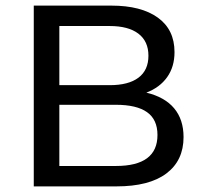

<svg xmlns="http://www.w3.org/2000/svg" viewBox="-20 -664 727 684"><path d="M600.3 -278.3C577.9 -305 544.9 -323.5 501.4 -334C533.3 -346.2 558 -364.6 575.5 -389.2C592.9 -413.7 601.7 -443.4 601.7 -478.4C601.7 -531.8 581.9 -572.7 542.3 -601.2C502.8 -629.7 447.7 -644 377.2 -644H100.3V0H394.7C472.6 0 531.9 -15.3 572.7 -46C613.5 -76.7 633.9 -119.9 633.9 -175.7C633.9 -217.4 622.7 -251.6 600.3 -278.3ZM191.4 -360.6V-571.3H370.8C414.9 -571.3 449 -562.3 472.9 -544.2C496.8 -526.1 508.8 -499.9 508.8 -465.5C508.8 -431.2 497 -405.1 473.3 -387.3C449.7 -369.5 415.5 -360.6 370.8 -360.6ZM541 -183.1C541 -109.5 491.6 -72.7 392.8 -72.7H191.4V-290.7H392.8C441.9 -290.7 478.9 -282 503.7 -264.5C528.5 -247 541 -219.9 541 -183.1Z"/></svg>

Font: Montserrat Ace
Style: Regular
Weight: 500
Designer: Julieta Ulanovsky
Foundry: Julieta Ulanovsky
Version: Version 1